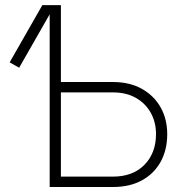

<svg xmlns="http://www.w3.org/2000/svg" viewBox="-20 -748 733 768"><path d="M56.6 -477.1 18.6 -498.5 149.4 -727.5H199.7ZM209.5 -419.9H432.1Q499 -419.9 547.6 -392.6Q596.2 -365.2 622.6 -318.4Q648.9 -271.5 648.9 -211.4Q648.9 -148.4 622.6 -100.8Q596.2 -53.2 547.6 -26.6Q499 0 432.1 0H178.7V-727.5H223.6V-41.5H431.2Q511.7 -41.5 557.9 -88.9Q604 -136.2 604 -211.4Q604 -259.3 583 -296.9Q562 -334.5 523.7 -356.4Q485.4 -378.4 431.2 -378.4H209.5Z"/></svg>

Font: Inter 24pt ExtraLight
Style: Regular
Weight: 250
Designer: Rasmus Andersson
Foundry: rsms
Version: Version 4.001;git-66647c0bb